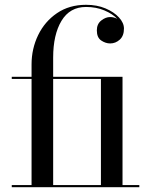

<svg xmlns="http://www.w3.org/2000/svg" viewBox="-20 -780 639 800"><path d="M29 -9H111.5V-451H29V-460H111.5V-511.5Q111.5 -577 139 -633.8Q166.5 -690.5 217.5 -725.2Q268.5 -760 338.5 -760Q384 -760 419.5 -745Q455 -730 475.8 -707.2Q496.5 -684.5 496.5 -661Q496.5 -630.5 479 -614.8Q461.5 -599 439 -599Q420 -599 401.8 -611.2Q383.5 -623.5 383.5 -653.5Q383.5 -680 401.8 -694.5Q420 -709 439 -709Q454.5 -709 468.5 -701.5Q449.5 -722 415.2 -736.5Q381 -751 338.5 -751Q271 -751 236.2 -693.2Q201.5 -635.5 201.5 -540V-460H490.5V-9H560.5V0H29ZM400.5 -451H201.5V-9H400.5Z"/></svg>

Font: Bodoni* 24pt
Style: Regular
Weight: 400
Version: Version 2.3